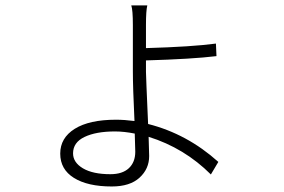

<svg xmlns="http://www.w3.org/2000/svg" viewBox="-20 -632 1040 702"><path d="M474.6 -77.1Q474.6 -88.9 472.7 -143.6Q433.6 -151.4 400.4 -151.4Q331.1 -151.4 289.1 -131.3Q247.1 -111.3 247.1 -71.3Q247.1 -38.1 283.2 -16.6Q319.3 4.9 383.8 4.9Q427.7 4.9 451.2 -17.1Q474.6 -39.1 474.6 -77.1ZM513.7 -411.1V-369.1Q513.7 -355.5 521.5 -178.7Q664.1 -142.6 778.3 -40L751 5.9Q654.3 -90.8 523.4 -131.8Q525.4 -77.1 525.4 -61.5Q525.4 -14.6 490.2 17.6Q455.1 49.8 388.7 49.8Q300.8 49.8 250.5 18.6Q200.2 -12.7 200.2 -70.3Q200.2 -127.9 253.4 -161.1Q306.6 -194.3 404.3 -194.3Q434.6 -194.3 471.7 -189.5Q465.8 -312.5 465.8 -371.1V-540Q465.8 -595.7 460 -612.3H518.6Q513.7 -592.8 513.7 -541V-456.1Q681.6 -460.9 769.5 -472.7L771.5 -426.8Q682.6 -416 513.7 -411.1Z"/></svg>

Font: Gen Shin Gothic Monospace Light
Style: Regular
Weight: 300
Designer: [Source Han Sans]
Ryoko NISHIZUKA  (kana & ideographs); Paul D. Hunt (Latin, Greek & Cyrillic); Wenlong ZHANG  (bopomofo
Version: Version 1.002.20150607